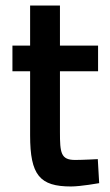

<svg xmlns="http://www.w3.org/2000/svg" viewBox="-20 -665 398 695"><path d="M335 -500H197V-645H89V-500H25V-407H89V-175C89 -31 124 10 237 10C272 10 339 -2 339 -2L334 -89C334 -89 280 -86 252 -86C200 -86 197 -112 197 -187V-407H335Z"/></svg>

Font: RazerF5 SemiBold
Style: Regular
Weight: 600
Foundry: Razer Inc.
Version: Version 2